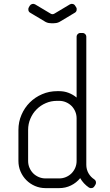

<svg xmlns="http://www.w3.org/2000/svg" viewBox="-20 -970 566 990"><path d="M375 -360V-140C375 -127.7 372.7 -116 368 -105C363.3 -94 356.9 -84.4 348.8 -76.2C340.6 -68.1 331 -61.7 320 -57C309 -52.3 297.3 -50 285 -50H215C202.7 -50 191 -52.3 180 -57C169 -61.7 159.4 -68.1 151.2 -76.2C143.1 -84.4 136.7 -94 132 -105C127.3 -116 125 -127.7 125 -140V-300C125 -320.7 128.9 -340.2 136.8 -358.5C144.6 -376.8 155.2 -392.8 168.8 -406.2C182.2 -419.8 198 -430.4 216 -438.2C234 -446.1 253.3 -450 274 -450H285C297.3 -450 309 -447.7 320 -443C331 -438.3 340.6 -431.9 348.8 -423.8C356.9 -415.6 363.3 -406 368 -395C372.7 -384 375 -372.3 375 -360ZM425 -120.5V-780C425 -785.7 423.1 -790.4 419.2 -794.2C415.4 -798.1 410.7 -800 405 -800H395C389.3 -800 384.6 -798.1 380.8 -794.2C376.9 -790.4 375 -785.7 375 -780V-467C362.7 -477.3 348.9 -485.4 333.8 -491.2C318.6 -497.1 302.3 -500 285 -500H275C247.3 -500 221.3 -494.8 197 -484.2C172.7 -473.8 151.5 -459.5 133.5 -441.5C115.5 -423.5 101.2 -402.3 90.8 -378C80.2 -353.7 75 -327.7 75 -300V-140C75 -120.7 78.7 -102.5 86 -85.5C93.3 -68.5 103.3 -53.7 116 -41C128.7 -28.3 143.5 -18.3 160.5 -11C177.5 -3.7 195.7 0 215 0H285C307 0 327.3 -4.6 346 -13.8C364.7 -22.9 380.5 -35.5 393.5 -51.5C404.5 -32.2 419.5 -16 438.5 -3C443.2 0 448.2 0.9 453.8 -0.2C459.2 -1.4 463.5 -4.3 466.5 -9L472 -17.5C474.7 -22.2 475.6 -27.1 474.8 -32.2C473.9 -37.4 471.2 -41.7 466.5 -45C453.8 -53 443.8 -63.6 436.2 -76.8C428.8 -89.9 425 -104.5 425 -120.5ZM287.5 -857.5 366 -904.5C370.7 -907.2 373.7 -911.2 375 -916.8C376.3 -922.2 375.7 -927.3 373 -932L367.5 -940.5C364.8 -945.2 360.8 -948.2 355.5 -949.5C350.2 -950.8 345.2 -950.2 340.5 -947.5L261 -900C254 -895.7 247.2 -895.7 240.5 -900L161 -947.5C156.3 -950.2 151.3 -950.8 146 -949.5C140.7 -948.2 136.5 -945.2 133.5 -940.5L128.5 -932C125.8 -927.3 125.2 -922.2 126.5 -916.8C127.8 -911.2 130.8 -907.2 135.5 -904.5L214 -857.5L216 -856.5L218 -855.5C226 -851.8 235.2 -850 245.5 -850H255.5C266.2 -850 275.5 -851.8 283.5 -855.5L285.5 -856.5Z"/></svg>

Font: lerotica
Style: Regular
Weight: 400
Designer: defharo
Foundry: deFharo
Version: Version 1.001 2011